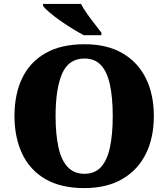

<svg xmlns="http://www.w3.org/2000/svg" viewBox="-20 -951 860 981"><path d="M411 10Q291 10 212 -36Q133 -82 93.5 -165Q54 -248 54 -359Q54 -470 93.5 -552Q133 -634 212.5 -679.5Q292 -725 412 -725Q526 -725 605 -679.5Q684 -634 725 -551.5Q766 -469 766 -358Q766 -247 725 -164.5Q684 -82 604.5 -36Q525 10 411 10ZM411 -63Q465 -63 496.5 -98Q528 -133 542 -199Q556 -265 556 -358Q556 -451 542 -517Q528 -583 496.5 -617.5Q465 -652 412 -652Q331 -652 297.5 -575Q264 -498 264 -358Q264 -265 278.5 -199Q293 -133 325.5 -98Q358 -63 411 -63ZM408 -771Q382 -785 350 -804.5Q318 -824 287 -846Q256 -868 232.5 -888Q209 -908 200 -921V-931H394Q405 -909 424 -882Q443 -855 463.5 -829Q484 -803 498 -784V-771Z"/></svg>

Font: Noto Serif Bengali Black
Style: Regular
Weight: 900
Version: Version 2.003